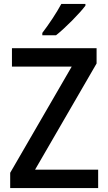

<svg xmlns="http://www.w3.org/2000/svg" viewBox="-20 -960 552 980"><path d="M416 -931V-940H293C269 -895 229 -835 196 -792V-780H266C313 -817 387 -892 416 -931ZM481 0V-94H159L473 -636V-714H41V-620H346L32 -78V0Z"/></svg>

Font: Noto Sans Bengali SemiCondensed Medium
Style: Regular
Weight: 500
Width: 4
Designer: Joana Ranito - Universal Thirst; Jelle Bosma - Monotype Design Team
Foundry: Universal Thirst ehf.
Version: Version 3.000